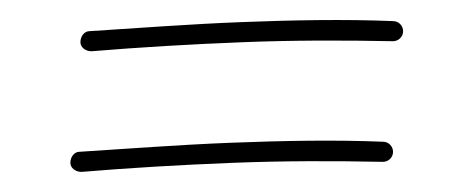

<svg xmlns="http://www.w3.org/2000/svg" viewBox="-20 -250 471 191"><path d="M371 -209C376 -209 381 -213 381 -219C381 -224 377 -229 371 -229C323 -231 271 -230 220 -228C168 -226 117 -222 69 -219C64 -219 60 -214 60 -208C60 -203 65 -199 71 -199C119 -203 170 -206 221 -208C271 -210 322 -210 371 -209ZM361 -89C366 -89 371 -93 371 -99C371 -104 367 -109 361 -109C313 -111 261 -110 210 -108C158 -106 107 -102 59 -99C54 -99 50 -94 50 -88C50 -83 55 -79 61 -79C109 -83 160 -86 211 -88C261 -90 312 -90 361 -89Z"/></svg>

Font: Mistral SingleLine OTF-SVG Regular
Style: Regular
Weight: 300
Designer: François Chastanet, Élisa Garzelli, Anais Alves, Morgane Autin
Foundry: institut supérieur des arts et du design Toulouse / isdaT
Version: Version 1.000;hotconv 1.0.117;makeotfexe 2.5.65602 DEVELOPME